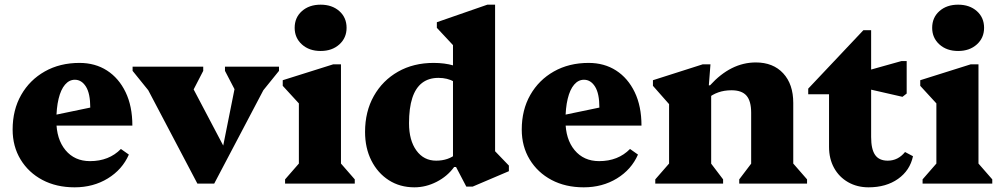

<svg xmlns="http://www.w3.org/2000/svg" viewBox="-20 -785 4273 821"><path d="M299 16Q221 16 161.5 -15.5Q102 -47 68 -103Q34 -159 34 -231Q34 -315 70.5 -379Q107 -443 171.5 -479.5Q236 -516 320 -516Q387 -516 437.5 -483.5Q488 -451 517 -391Q546 -331 546 -248H164V-283L366 -325Q366 -385 347.5 -414.5Q329 -444 300 -444Q276 -444 258 -423Q240 -402 230.5 -362.5Q221 -323 221 -269Q221 -190 260 -143Q299 -96 365 -96Q446 -96 497 -148L531 -124Q503 -60 441 -22Q379 16 299 16Z M824 0 594 -437H648V-357L547 -482V-500H849V-482L785 -358H771V-473L949 -135H929L1001 -495V-384H993L942 -482V-500H1173V-482L1072 -357V-437H1126L896 0Z M1199 0V-18L1274 -104L1258 -76V-374L1301 -296L1189 -418V-442L1405 -510H1438V-76L1422 -104L1497 -18V0ZM1351 -567Q1302 -567 1271 -595Q1240 -623 1240 -666Q1240 -710 1271 -737.5Q1302 -765 1351 -765Q1400 -765 1431 -737.5Q1462 -710 1462 -666Q1462 -623 1431 -595Q1400 -567 1351 -567Z M1974 13 1930 -71H1917V-629L1960 -546L1848 -666V-690L2064 -765H2097V-105L2054 -183L2156 -77V-53L2001 13ZM1752 16Q1690 16 1642.5 -14.5Q1595 -45 1568 -98.5Q1541 -152 1541 -221Q1541 -308 1578.5 -374.5Q1616 -441 1682 -478.5Q1748 -516 1834 -516Q1929 -516 1984 -472V-380Q1952 -419 1922.5 -435.5Q1893 -452 1855 -452Q1813 -452 1785 -430.5Q1757 -409 1743 -366Q1729 -323 1729 -258Q1729 -185 1760.5 -141.5Q1792 -98 1845 -98Q1871 -98 1893 -105.5Q1915 -113 1932 -128V-71H1922Q1893 -31 1847 -7.5Q1801 16 1752 16Z M2476 16Q2398 16 2338.5 -15.5Q2279 -47 2245 -103Q2211 -159 2211 -231Q2211 -315 2247.5 -379Q2284 -443 2348.5 -479.5Q2413 -516 2497 -516Q2564 -516 2614.5 -483.5Q2665 -451 2694 -391Q2723 -331 2723 -248H2341V-283L2543 -325Q2543 -385 2524.5 -414.5Q2506 -444 2477 -444Q2453 -444 2435 -423Q2417 -402 2407.5 -362.5Q2398 -323 2398 -269Q2398 -190 2437 -143Q2476 -96 2542 -96Q2623 -96 2674 -148L2708 -124Q2680 -60 2618 -22Q2556 16 2476 16Z M3141 0V-18L3207 -105L3192 -76V-303Q3192 -353 3172 -376Q3152 -399 3108 -399Q3077 -399 3051.5 -390Q3026 -381 3006 -364V-420H3016Q3105 -518 3212 -518Q3286 -518 3329 -471.5Q3372 -425 3372 -345V-76L3356 -104L3431 -18V0ZM2782 0V-18L2857 -104L2841 -76V-403L2884 -291L2772 -418V-442L2985 -510H3018L3011 -420H3021V-76L3006 -105L3072 -18V0Z M3694 16Q3645 16 3606.5 -6Q3568 -28 3546.5 -67Q3525 -106 3525 -157V-460L3568 -382H3436V-406L3672 -656H3705V-199Q3705 -147 3722 -122.5Q3739 -98 3776 -98Q3820 -98 3850 -135L3884 -117Q3871 -56 3820 -20Q3769 16 3694 16ZM3839 -371 3642 -416V-470L3835 -524H3857V-385Z M3925 0V-18L4000 -104L3984 -76V-374L4027 -296L3915 -418V-442L4131 -510H4164V-76L4148 -104L4223 -18V0ZM4077 -567Q4028 -567 3997 -595Q3966 -623 3966 -666Q3966 -710 3997 -737.5Q4028 -765 4077 -765Q4126 -765 4157 -737.5Q4188 -710 4188 -666Q4188 -623 4157 -595Q4126 -567 4077 -567Z"/></svg>

Font: Platypi Light ExtraBold
Style: Regular
Weight: 800
Version: Version 1.200